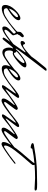

<svg xmlns="http://www.w3.org/2000/svg" viewBox="932 -1556 636 2541"><g transform="rotate(90 1250.5 -285.0)"><path d="M369 -166Q376 -171 382 -171Q388 -171 388 -164V-162Q284 -76 215 -33Q146 10 90 10Q45 10 45 -34Q45 -99 111 -167.5Q177 -236 222 -236Q247 -236 247 -208Q242 -153 89 -60V-50Q89 -17 123.5 -17Q158 -17 198 -40Q276 -86 344 -145ZM196 -205Q174 -205 139.5 -168Q105 -131 93 -84Q141 -113 174 -145.5Q207 -178 207 -191.5Q207 -205 196 -205Z M591 -166Q598 -171 604 -171Q610 -171 610 -164V-162Q535 -102 462 -49.5Q389 3 355 3Q330 3 330 -24Q330 -51 354 -78Q378 -105 401.5 -125Q425 -145 425 -151.5Q425 -158 417.5 -166.5Q410 -175 405 -178Q388 -161 331 -116L327 -131Q390 -181 400 -198V-207Q400 -232 405 -241Q410 -250 429 -266Q448 -282 455 -282Q462 -282 467.5 -277Q473 -272 473 -267Q473 -262 469.5 -255.5Q466 -249 462.5 -244.5Q459 -240 453 -233.5Q447 -227 445.5 -224.5Q444 -222 442.5 -216Q441 -210 436 -206Q431 -202 431 -196Q431 -190 439 -169.5Q447 -149 447 -139.5Q447 -130 410 -94.5Q373 -59 373 -37Q373 -25 384 -25Q398 -25 436 -50L448 -58Q513 -103 570 -149Z M814 -281Q814 -290 801.5 -290Q789 -290 752 -263.5Q715 -237 685 -210L656 -184Q656 -182 662 -182Q672 -182 675 -166.5Q678 -151 686 -151Q712 -151 763 -204Q814 -257 814 -281ZM909 -166Q916 -171 922 -171Q928 -171 928 -164V-162Q849 -92 770 -42Q711 2 674.5 2Q638 2 623.5 -25Q609 -52 609 -81.5Q609 -111 615 -122Q621 -133 621 -135.5Q621 -138 615 -138Q606 -138 553 -69Q500 0 494 0Q488 0 482.5 -3.5Q477 -7 477 -13Q477 -19 491.5 -42Q506 -65 586 -177Q666 -289 669 -294.5Q672 -300 672 -302Q672 -304 668.5 -304Q665 -304 663 -302.5Q661 -301 633 -282Q570 -239 546 -239Q522 -239 522 -258Q522 -274 532.5 -286Q543 -298 556 -298Q562 -298 566 -284.5Q570 -271 579 -271Q588 -271 601 -278Q614 -285 627.5 -295Q641 -305 658.5 -319.5Q676 -334 687 -344Q720 -374 727 -381Q746 -413 871 -564Q886 -583 900.5 -583Q915 -583 915 -576Q915 -569 910 -562.5Q905 -556 835 -465.5Q765 -375 694 -280.5Q623 -186 623 -180Q623 -174 628 -174Q643 -190 666.5 -213.5Q690 -237 747 -276.5Q804 -316 837.5 -316Q871 -316 871 -298Q871 -265 794 -200Q717 -135 687 -135L668 -139Q659 -139 653 -123.5Q647 -108 647 -88Q647 -27 693 -27Q717 -27 747 -46Q811 -85 884 -146Z M1166 -166Q1173 -171 1179 -171Q1185 -171 1185 -164V-162Q1081 -76 1012 -33Q943 10 887 10Q842 10 842 -34Q842 -99 908 -167.5Q974 -236 1019 -236Q1044 -236 1044 -208Q1039 -153 886 -60V-50Q886 -17 920.5 -17Q955 -17 995 -40Q1073 -86 1141 -145ZM993 -205Q971 -205 936.5 -168Q902 -131 890 -84Q938 -113 971 -145.5Q1004 -178 1004 -191.5Q1004 -205 993 -205Z M1573 -163Q1362 13 1312 13Q1283 13 1283 -11Q1283 -35 1304.5 -68Q1326 -101 1347.5 -126.5Q1369 -152 1369 -157Q1369 -162 1366 -162Q1273 -100 1255.5 -86Q1238 -72 1198.5 -40Q1159 -8 1147 0Q1135 8 1121 8Q1107 8 1107 -4Q1107 -18 1163 -92Q1217 -166 1217 -175Q1217 -177 1213.5 -177Q1210 -177 1127 -116L1123 -131Q1194 -188 1219 -204Q1244 -220 1259.5 -220Q1275 -220 1275 -205Q1275 -195 1218.5 -123.5Q1162 -52 1162 -46.5Q1162 -41 1165.5 -41Q1169 -41 1279.5 -121.5Q1390 -202 1414 -202Q1421 -202 1427.5 -196.5Q1434 -191 1434 -186Q1434 -174 1381 -106.5Q1328 -39 1328 -30Q1328 -21 1340.5 -21Q1353 -21 1394 -48Q1469 -97 1532 -149L1554 -167Q1561 -172 1567 -172Q1573 -172 1573 -166Z M1959 -163Q1748 13 1698 13Q1669 13 1669 -11Q1669 -35 1690.5 -68Q1712 -101 1733.5 -126.5Q1755 -152 1755 -157Q1755 -162 1752 -162Q1659 -100 1641.5 -86Q1624 -72 1584.5 -40Q1545 -8 1533 0Q1521 8 1507 8Q1493 8 1493 -4Q1493 -18 1549 -92Q1603 -166 1603 -175Q1603 -177 1599.5 -177Q1596 -177 1513 -116L1509 -131Q1580 -188 1605 -204Q1630 -220 1645.5 -220Q1661 -220 1661 -205Q1661 -195 1604.5 -123.5Q1548 -52 1548 -46.5Q1548 -41 1551.5 -41Q1555 -41 1665.5 -121.5Q1776 -202 1800 -202Q1807 -202 1813.5 -196.5Q1820 -191 1820 -186Q1820 -174 1767 -106.5Q1714 -39 1714 -30Q1714 -21 1726.5 -21Q1739 -21 1780 -48Q1855 -97 1918 -149L1940 -167Q1947 -172 1953 -172Q1959 -172 1959 -166Z M2478 -424 2335 -431Q2247 -431 2160 -424L2165 -404Q2165 -393 2100 -320.5Q2035 -248 1970 -162.5Q1905 -77 1905 -36Q1905 -20 1916.5 -20Q1928 -20 1969 -48Q2045 -98 2108 -149L2130 -167Q2137 -172 2142 -172Q2147 -172 2147 -166V-163Q2151 -163 2093.5 -119Q2036 -75 1970.5 -31Q1905 13 1888 13Q1859 13 1859 -13Q1859 -51 1901.5 -118Q1944 -185 1994.5 -244.5Q2045 -304 2090.5 -357Q2136 -410 2140 -422Q2030 -412 1971 -398L1951 -394Q1943 -393 1943 -379Q1943 -373 1929 -373Q1915 -373 1894.5 -379.5Q1874 -386 1874 -398Q1874 -410 1894 -414Q2042 -440 2104 -445.5Q2166 -451 2186.5 -452.5Q2207 -454 2250.5 -455Q2294 -456 2309 -456Q2354 -458 2414.5 -458Q2475 -458 2488 -453Q2501 -448 2501 -434Q2501 -424 2478 -424Z"/></g></svg>

Font: Mrs Saint Delafield
Style: Regular
Weight: 400
Designer: Alejandro Paul
Foundry: Alejandro Paul
Version: Version 1.000